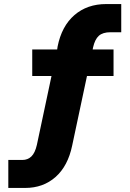

<svg xmlns="http://www.w3.org/2000/svg" viewBox="-20 -736 640 947"><path d="M21 191V53H90Q117 53 135 35.5Q153 18 162 -22L234 -361H139V-492H262L264 -506Q284 -607 347 -661.5Q410 -716 504 -716H578V-577H525Q487 -577 467.5 -559.5Q448 -542 439 -502L437 -492H540V-361H409L336 -18Q315 83 254 137Q193 191 104 191Z"/></svg>

Font: Nunito Sans Black
Style: Regular
Weight: 900
Designer: Vernon Adams
Foundry: Vernon Adams
Version: Version 3.006; ttfautohint (v1.8.3)